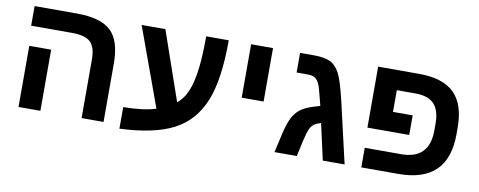

<svg xmlns="http://www.w3.org/2000/svg" viewBox="-57 -861 2840 1139"><g transform="rotate(10 1363.0 -291.5)"><path d="M215.8 -368.2V0H84V-368.2ZM596.2 -351.1V0H463.9V-352.1Q463.9 -426.8 431.9 -457.3Q399.9 -487.8 321.8 -487.8H74.2V-606H330.1Q473.1 -606 535.2 -546.9Q596.2 -488.8 596.2 -351.1Z M695.8 22.9V-106.9Q818.8 -108.4 891.6 -131.8L718.8 -606H861.8L1005.9 -190.9Q1061 -233.9 1084 -331.1Q1107.9 -427.2 1107.9 -606H1243.7Q1243.7 -370.6 1191.9 -241.2Q1138.2 -108.4 1022.9 -47.9Q906.2 14.2 695.8 22.9Z M1378.4 -284.2V-606H1510.3V-284.2Z M1673.3 -606H1757.3Q1821.3 -606 1856.4 -588.9Q1890.1 -572.3 1913.1 -528.8Q1934.6 -487.8 1962.4 -372.1L2048.3 0H1917L1868.2 -217.8Q1841.8 -209.5 1830.1 -201.9Q1818.4 -194.3 1809.1 -180.2Q1802.2 -169.4 1793.5 -143.1Q1784.7 -115.7 1760.3 0H1626L1646 -87.9Q1663.1 -169.4 1681.2 -206.1Q1699.2 -244.6 1728 -267.3Q1756.8 -290 1807.1 -305.2L1846.2 -316.9Q1821.8 -413.6 1815.9 -430.2Q1802.2 -469.7 1779.3 -480.5Q1764.6 -487.8 1739.3 -487.8H1673.3Z M2537.6 -292V-333Q2537.6 -411.6 2502 -449.7Q2466.3 -487.8 2389.6 -487.8H2276.9V-356.9H2395.5V-238.8H2143.6V-606H2390.6Q2534.2 -606 2602.5 -538.8Q2670.9 -471.7 2670.9 -331.1V-291Q2670.9 0 2371.6 0H2148.9V-118.2H2368.7Q2537.6 -118.2 2537.6 -292Z"/></g></svg>

Font: Libra Sans Modern
Style: Bold
Weight: 700
Foundry: Stefan Peev, Context Ltd
Version: Version 1.000